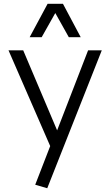

<svg xmlns="http://www.w3.org/2000/svg" viewBox="-20 -794 582 1014"><path d="M229.5 200.2 166 181.6 245.1 -22.5 24.9 -528.3H102.5L281.7 -105.5L445.3 -528.3H517.6ZM136.7 -597.7 231.4 -773.9H312.5L406.2 -597.7H343.3L272 -725.1L200.2 -597.7Z"/></svg>

Font: Comme Light
Style: Regular
Weight: 300
Version: Version 1.000;gftools[0.9.27]